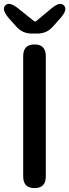

<svg xmlns="http://www.w3.org/2000/svg" viewBox="-22 -965 355 985"><path d="M155 0Q97 0 97 -60V-677Q97 -737 155 -737Q213 -737 213 -677V-60Q213 0 155 0ZM140 -793Q94 -793 63 -827L23 -872Q-15 -916 5 -937Q25 -959 71 -922L152 -857Q158 -852 164 -857L241 -921Q286 -959 306 -937Q327 -916 288 -872L248 -827Q217 -793 171 -793Z"/></svg>

Font: Resource Han Rounded TW Medium
Style: Regular
Weight: 500
Designer: Cyano Hao (round all glyphs); Ryoko NISHIZUKA 西塚涼子 (kana, bopomofo & ideographs); Paul D. Hunt (Latin, Greek & Cyrillic)
Foundry: Cyano Hao
Version: 0.990